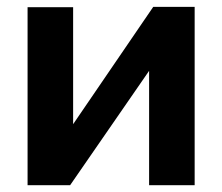

<svg xmlns="http://www.w3.org/2000/svg" viewBox="-20 -544 653 564"><path d="M61 0V-522.9H194.8V-179.2L430.2 -523.9H551.8V0H418V-335.9L186 0Z"/></svg>

Font: Rawline
Style: Bold
Weight: 700
Designer: Matt McInerney, Pablo Impallari, Rodrigo Fuenzalida
Foundry: Matt McInerney, Pablo Impallari, Rodrigo Fuenzalida
Version: Version 4.020;PS 004.020;hotconv 1.0.88;makeotf.lib2.5.64775